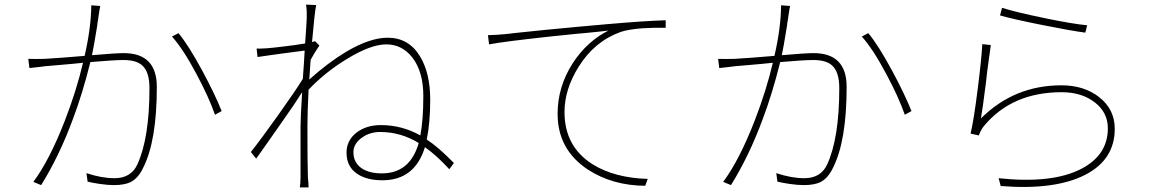

<svg xmlns="http://www.w3.org/2000/svg" viewBox="-20 -794 5040 835"><path d="M416 -768 413 -752Q411 -742 410 -733Q409 -727 406 -705L404 -695L403 -684Q401 -671 399 -660Q389 -597 380 -554Q484 -563 518 -563Q662 -563 662 -416Q662 -180 602 -63Q581 -19 548 -2Q521 11 475 11Q449 11 415 6Q386 2 361 -4L356 -41Q422 -19 478 -19Q549 -19 577 -78Q630 -193 630 -411Q630 -482 598 -510Q572 -533 517 -533Q476 -533 373 -524Q339 -387 297 -276Q238 -116 159 11L125 -3Q195 -97 262 -269Q313 -401 341 -521L292 -516L268 -514L246 -512Q195 -507 176 -506Q171 -505 161 -504L144 -502Q121 -500 108 -498L103 -538Q139 -537 174 -538Q197 -539 248 -543Q278 -545 348 -551Q376 -672 377 -771ZM756 -650Q799 -599 860 -486Q913 -388 944 -311L915 -295Q888 -372 835 -471Q776 -582 728 -635Z M1801 -172Q1723 -220 1633 -220Q1587 -220 1552 -194Q1517 -168 1517 -132Q1517 -87 1553 -62Q1586 -40 1641 -40Q1763 -40 1801 -172ZM1369 -596Q1346 -562 1331 -534L1328 -491L1325 -448Q1406 -521 1484 -568Q1588 -630 1666 -630Q1757 -630 1806 -550Q1851 -477 1851 -360Q1851 -261 1836 -187Q1886 -155 1954 -85L1934 -58Q1879 -118 1828 -154Q1784 -10 1643 -10Q1576 -10 1535 -37Q1487 -68 1487 -130Q1487 -183 1530 -217Q1573 -250 1636 -250Q1728 -250 1808 -205Q1821 -270 1821 -377Q1821 -481 1774 -543Q1729 -601 1660 -601Q1593 -601 1491 -539Q1395 -481 1322 -404Q1317 -309 1317 -245Q1317 -80 1319 -24Q1320 -14 1321 -1L1322 21H1284Q1285 14 1286 2Q1287 -12 1287 -23V-245Q1287 -281 1294 -393Q1262 -342 1199 -253Q1179 -224 1145 -176L1119 -139Q1104 -119 1094 -104L1071 -133Q1114 -187 1188 -291Q1265 -399 1297 -451Q1303 -532 1305 -574Q1287 -571 1213 -562Q1177 -557 1155 -554Q1123 -549 1100 -546L1096 -583Q1107 -582 1119 -583Q1127 -583 1140 -584Q1167 -586 1215 -592Q1267 -598 1307 -605Q1314 -705 1314 -716V-744Q1313 -761 1311 -774L1355 -772Q1348 -738 1337 -611Q1342 -613 1350 -615Z M2182 -646 2187 -647H2193Q2200 -648 2207 -649Q2226 -651 2244 -653Q2298 -658 2351 -664Q2505 -679 2622 -689Q2781 -703 2875 -706V-673Q2818 -674 2773 -671Q2711 -666 2679 -655Q2565 -614 2496 -503Q2435 -405 2435 -307Q2435 -156 2558 -79Q2654 -20 2797 -16L2786 14Q2643 13 2536 -57Q2405 -144 2405 -299Q2405 -418 2472 -521Q2534 -615 2626 -661Q2604 -658 2522 -650L2487 -647L2449 -643Q2406 -638 2371 -635Q2169 -613 2107 -601L2102 -641Q2143 -642 2182 -646Z M3416 -768 3413 -752Q3411 -742 3410 -733Q3409 -727 3406 -705L3404 -695L3403 -684Q3401 -671 3399 -660Q3389 -597 3380 -554Q3484 -563 3518 -563Q3662 -563 3662 -416Q3662 -180 3602 -63Q3581 -19 3548 -2Q3521 11 3475 11Q3449 11 3415 6Q3386 2 3361 -4L3356 -41Q3422 -19 3478 -19Q3549 -19 3577 -78Q3630 -193 3630 -411Q3630 -482 3598 -510Q3572 -533 3517 -533Q3476 -533 3373 -524Q3339 -387 3297 -276Q3238 -116 3159 11L3125 -3Q3195 -97 3262 -269Q3313 -401 3341 -521L3292 -516L3268 -514L3246 -512Q3195 -507 3176 -506Q3171 -505 3161 -504L3144 -502Q3121 -500 3108 -498L3103 -538Q3139 -537 3174 -538Q3197 -539 3248 -543Q3278 -545 3348 -551Q3376 -672 3377 -771ZM3756 -650Q3799 -599 3860 -486Q3913 -388 3944 -311L3915 -295Q3888 -372 3835 -471Q3776 -582 3728 -635Z M4338 -760Q4398 -741 4519 -716Q4644 -690 4708 -684L4700 -652Q4633 -661 4509 -686Q4384 -711 4329 -727ZM4279 -525Q4276 -507 4273 -481L4268 -436Q4253 -317 4246 -279Q4391 -423 4596 -423Q4695 -423 4761 -371Q4828 -318 4828 -234Q4828 -101 4702 -35Q4570 34 4332 15L4323 -19Q4556 6 4683 -60Q4798 -120 4798 -236Q4798 -305 4741 -349Q4684 -393 4597 -393Q4382 -393 4260 -247Q4252 -238 4246 -226Q4240 -215 4237 -205L4201 -213Q4215 -271 4232 -407Q4248 -532 4252 -602L4289 -598Q4285 -572 4279 -525Z"/></svg>

Font: Noto Sans CJK TC Thin
Style: Regular
Weight: 250
Designer: Ryoko NISHIZUKA ???? (kana & ideographs); Paul D. Hunt (Latin, Greek & Cyrillic); Wenlong ZHANG ??? (bopomofo); Sandoll 
Foundry: Adobe Systems Incorporated
Version: Version 1.004 January 19, 2016